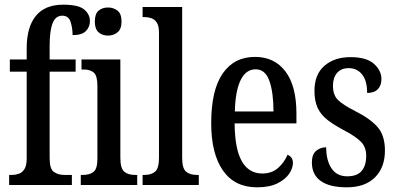

<svg xmlns="http://www.w3.org/2000/svg" viewBox="-20 -790 1693 820"><path d="M19 0V-43H32Q47 -43 61 -48Q75 -53 84.5 -68Q94 -83 94 -114V-484H22V-536H94V-584Q94 -674 133 -722Q172 -770 250 -770Q315 -770 339.5 -749.5Q364 -729 364 -700Q364 -675 347 -657.5Q330 -640 290 -640Q290 -670 281.5 -696.5Q273 -723 246 -723Q217 -723 204.5 -690.5Q192 -658 192 -595V-536H303V-484H192V-114Q192 -68 210.5 -55.5Q229 -43 253 -43H287V0Z M441 -638Q417 -638 401 -652Q385 -666 385 -698Q385 -731 401 -744.5Q417 -758 441 -758Q465 -758 482 -744.5Q499 -731 499 -698Q499 -666 482 -652Q465 -638 441 -638ZM325 0V-43H335Q363 -43 379.5 -56Q396 -69 396 -113V-423Q396 -466 381 -479.5Q366 -493 339 -493H328V-536H494V-117Q494 -71 510.5 -57Q527 -43 556 -43H566V0Z M589 0V-43H599Q626 -43 642.5 -57Q659 -71 659 -117V-650Q659 -679 650 -693Q641 -707 627 -712Q613 -717 599 -717H589V-760H758V-117Q758 -71 774.5 -57Q791 -43 820 -43H829V0Z M1078 10Q982 10 932 -62Q882 -134 882 -264Q882 -405 931 -476Q980 -547 1069 -547Q1152 -547 1199 -485Q1246 -423 1246 -305V-263H982Q983 -153 1013 -101Q1043 -49 1100 -49Q1141 -49 1167.5 -72.5Q1194 -96 1208 -129Q1218 -125 1224.5 -116.5Q1231 -108 1231 -94Q1231 -72 1215 -48Q1199 -24 1165 -7Q1131 10 1078 10ZM1148 -314Q1148 -395 1130.5 -444.5Q1113 -494 1072 -494Q1030 -494 1007.5 -447.5Q985 -401 983 -314Z M1461 10Q1388 10 1350 -17Q1312 -44 1312 -96Q1312 -131 1330.5 -146Q1349 -161 1373 -161Q1373 -106 1395.5 -71.5Q1418 -37 1463 -37Q1505 -37 1524.5 -60Q1544 -83 1544 -124Q1544 -160 1524 -182Q1504 -204 1454 -231Q1408 -255 1379 -277.5Q1350 -300 1336.5 -329.5Q1323 -359 1323 -402Q1323 -472 1365.5 -509Q1408 -546 1477 -546Q1545 -546 1577 -517.5Q1609 -489 1609 -452Q1609 -425 1593.5 -409Q1578 -393 1548 -393Q1548 -445 1526.5 -472Q1505 -499 1469 -499Q1437 -499 1419.5 -478.5Q1402 -458 1402 -424Q1402 -384 1423.5 -363Q1445 -342 1498 -315Q1560 -284 1592 -248Q1624 -212 1624 -147Q1624 -75 1581.5 -32.5Q1539 10 1461 10Z"/></svg>

Font: Noto Serif Lao ExtraCondensed Medium
Style: Regular
Weight: 500
Width: 2
Designer: Monotype Design Team
Foundry: Monotype Imaging Inc.
Version: Version 2.003; ttfautohint (v1.8.4.7-5d5b)